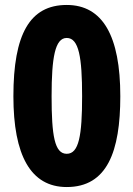

<svg xmlns="http://www.w3.org/2000/svg" viewBox="-20 -744 538 774"><path d="M249 10C412 10 465 -133 465 -356C465 -599 394 -724 249 -724C100 -724 34 -606 34 -356C34 -119 103 10 249 10ZM249 -124C200 -124 188 -197 188 -356C188 -513 202 -591 249 -591C298 -591 311 -513 311 -356C311 -197 298 -124 249 -124Z"/></svg>

Font: Noto Sans Devanagari UI Condensed ExtraBold
Style: Regular
Weight: 800
Width: 3
Designer: Jelle Bosma - Monotype Design Team
Foundry: Monotype Imaging Inc.
Version: Version 2.004